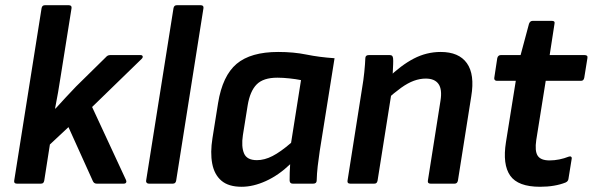

<svg xmlns="http://www.w3.org/2000/svg" viewBox="-20 -703 2269 735"><path d="M44.5 0Q32.4 0 34.4 -11.7L139.1 -671.3Q141.1 -683 151.5 -683H243.7Q249.4 -683 252.1 -680Q254.8 -677 253.8 -671.3L212.2 -410.4Q207.8 -380.4 202.3 -349.5Q196.8 -318.6 190.8 -287.6H192.8Q212.1 -309 232.1 -330.5Q252.1 -352.1 271.4 -372.1L384.9 -483.7Q388.6 -488.1 392.6 -490.1Q396.6 -492.1 401.6 -492.1H518.3Q524.6 -492.1 526.1 -487.6Q527.6 -483 522.3 -477.7L332.6 -293.4L462.6 -13.4Q464.9 -8 462.6 -4Q460.3 0 453.9 0H349.9Q339.9 0 335.5 -9.7L242.1 -216.4L171 -149.9L149.4 -11.7Q148.4 -6.7 145.8 -3.3Q143.1 0 137.1 0Z M549.5 0Q544.5 0 541.5 -3.3Q538.4 -6.7 539.4 -11.7L644.1 -671.3Q646.1 -683 656.5 -683H748.7Q754.4 -683 757.1 -680Q759.8 -677 758.8 -671.3L654.4 -11.7Q652.4 0 642.1 0Z M905.1 12Q854.8 12 827.6 -11.3Q800.4 -34.6 792.4 -76.7Q784.4 -118.9 793.4 -174.5L814.8 -308.3Q831.8 -413 885.8 -458.6Q939.9 -504.1 1045 -504.1Q1104.1 -504.1 1153.1 -494.1Q1202 -484.1 1260.7 -480.1L1204 -125.1Q1199.6 -96 1196.3 -67.5Q1193 -39 1192.3 -11.7Q1192 0 1179.3 0H1100.4Q1089.4 0 1088.7 -11.7Q1088.4 -26.3 1089.1 -42.3Q1089.7 -58.3 1090.7 -74.3Q1046.4 -32 997.9 -10Q949.4 12 905.1 12ZM963.3 -89.9Q992.5 -89.9 1023.2 -105.7Q1053.9 -121.4 1094.3 -156.2L1132.3 -396.3Q1112.7 -400.3 1088 -402.9Q1063.2 -405.6 1041.9 -405.6Q987.9 -405.6 962.5 -379.8Q937.1 -354.1 928.1 -299.6L909.8 -185.5Q903.2 -141.6 914.2 -115.8Q925.1 -89.9 963.3 -89.9Z M1628 0Q1616 0 1618 -11.7L1666.3 -317.8Q1673.2 -361 1658.6 -381.6Q1644 -402.2 1609.8 -402.2Q1587.6 -402.2 1564.6 -393.9Q1541.7 -385.6 1515.6 -367Q1489.6 -348.4 1455.7 -317.9L1465 -404.4Q1515.4 -453.4 1564.2 -478.8Q1613 -504.1 1667 -504.1Q1736.7 -504.1 1767.3 -461.1Q1798 -418.1 1784 -334.1L1733 -11.7Q1730.6 0 1720.6 0ZM1320.5 0Q1308.4 0 1310.4 -11.7L1366.4 -367Q1371.4 -395.4 1374.6 -427.2Q1377.8 -459 1378.5 -479.7Q1378.5 -492.1 1391.5 -492.1H1472.3Q1478 -492.1 1480.8 -489.6Q1483.7 -487.1 1484.7 -480.4Q1485.7 -471.7 1485 -456.4Q1484.3 -441.1 1483.5 -424.6Q1482.7 -408.2 1480.7 -394.9L1480.7 -360.2L1425.4 -11.7Q1424.4 -6.7 1421.8 -3.3Q1419.1 0 1413.1 0Z M2047.3 12Q1963.1 12 1933.2 -30.5Q1903.2 -73.1 1916.9 -159L1954.5 -393.6H1881.9Q1876.9 -393.6 1874 -396.9Q1871.2 -400.2 1872.2 -405.3L1883.6 -480.4Q1884.9 -486.1 1888.4 -489.1Q1891.9 -492.1 1896.6 -492.1H1972.9L2005 -611.7Q2009 -623.1 2019 -623.1H2093.2Q2105.6 -623.1 2102.6 -611.4L2084.2 -492.1H2218.3Q2231 -492.1 2228.7 -480.4L2216.6 -405.3Q2215.6 -400.2 2212.8 -396.9Q2209.9 -393.6 2204.2 -393.6H2069.1L2032.9 -167.1Q2026.6 -124.9 2038.3 -106.9Q2049.9 -88.9 2083.8 -88.9Q2102.4 -88.9 2121.1 -92.7Q2139.7 -96.5 2156.7 -103.2Q2162.7 -105.5 2166.2 -103Q2169.7 -100.5 2168.4 -94.5L2156 -17.7Q2154.7 -8.7 2145 -4.3Q2124.9 3.7 2100.6 7.8Q2076.3 12 2047.3 12Z"/></svg>

Font: Sofia Sans Hairline
Style: Italic
Weight: 1
Italic angle: -9°
Designer: Botio Nikoltchev, Ani Petrova
Foundry: lettersoup
Version: Version 4.102